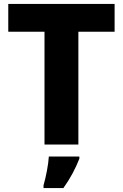

<svg xmlns="http://www.w3.org/2000/svg" viewBox="-20 -734 624 975"><path d="M378 0V-573H562V-714H22V-573H206V0ZM383 72V61H228C226 100 213 167 201 207V221H302C339 169 363 122 383 72Z"/></svg>

Font: Noto Sans Myanmar UI ExtraBold
Style: Regular
Weight: 800
Designer: Monotype Design Team
Foundry: Monotype Imaging Inc.
Version: Version 2.103